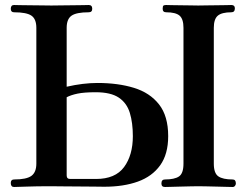

<svg xmlns="http://www.w3.org/2000/svg" viewBox="-20 -746 984 766"><path d="M36 0Q23 0 23 -16Q23 -30 36 -30Q86 -30 105.5 -44.5Q125 -59 125 -93V-635Q125 -670 105.5 -683.5Q86 -697 36 -697Q23 -697 23 -711Q23 -726 36 -726Q40 -726 57 -725.5Q74 -725 97.5 -725Q121 -725 144.5 -724.5Q168 -724 185 -724Q202 -724 225 -724.5Q248 -725 271.5 -725Q295 -725 312.5 -725.5Q330 -726 334 -726Q348 -726 348 -711Q348 -697 334 -697Q285 -697 265.5 -683.5Q246 -670 246 -635V-400Q312 -415 369 -415Q451 -415 514.5 -395.5Q578 -376 614.5 -329.5Q651 -283 651 -203Q651 -131 619 -86.5Q587 -42 530 -21.5Q473 -1 396 -1Q385 -1 356.5 -1.5Q328 -2 294 -2Q260 -2 229 -2.5Q198 -3 181 -3Q125 -3 86 -1.5Q47 0 36 0ZM638 0Q624 0 624 -14Q624 -30 638 -30Q676 -30 694 -42Q712 -54 712 -93V-635Q712 -670 696.5 -683.5Q681 -697 643 -697Q629 -697 629 -711Q629 -722 632.5 -724Q636 -726 643 -726Q647 -726 662.5 -725.5Q678 -725 699 -725Q720 -725 739.5 -724.5Q759 -724 771 -724Q783 -724 803.5 -724.5Q824 -725 845.5 -725Q867 -725 883 -725.5Q899 -726 903 -726Q917 -726 917 -713Q917 -697 903 -697Q865 -697 849 -683.5Q833 -670 833 -635V-93Q833 -55 851 -42.5Q869 -30 908 -30Q921 -30 921 -14Q921 -9 917.5 -4.5Q914 0 908 0Q903 0 885.5 -0.5Q868 -1 846 -1.5Q824 -2 803.5 -2.5Q783 -3 771 -3Q759 -3 739 -2.5Q719 -2 697.5 -1.5Q676 -1 659.5 -0.5Q643 0 638 0ZM260 -32H363Q440 -32 475 -79.5Q510 -127 510 -203Q510 -256 498 -295.5Q486 -335 454 -356.5Q422 -378 362 -378Q316 -378 289.5 -372.5Q263 -367 246 -358V-46Q246 -32 260 -32Z"/></svg>

Font: Zen Antique
Style: Regular
Weight: 400
Designer: Yoshimichi Ohira
Foundry: Positype
Version: Version 1.001